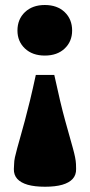

<svg xmlns="http://www.w3.org/2000/svg" viewBox="-20 -492 350 748"><path d="M34 166.5 35 147Q35 135.5 38.2 120.5Q41.5 105.5 47 85.5Q52.5 65.5 60 39Q67.5 12.5 76.8 -21.8Q86 -56 96.8 -100.2Q107.5 -144.5 119.5 -200H191.5Q203.5 -144.5 214 -100.2Q224.5 -56 234 -21.8Q243.5 12.5 251 39Q258.5 65.5 264 85.5Q269.5 105.5 272.5 120.5Q275.5 135.5 276 147L276.5 166.5Q277 189.5 263.2 204.8Q249.5 220 222.5 227.8Q195.5 235.5 155.5 235.5Q115 235.5 88 227.8Q61 220 47.2 204.8Q33.5 189.5 34 166.5ZM154.5 -275.5Q106.5 -275.5 77.2 -303Q48 -330.5 48 -373Q48 -417 77.2 -444.8Q106.5 -472.5 154.5 -472.5Q203 -472.5 232 -444.8Q261 -417 261 -373Q261 -330.5 232 -303Q203 -275.5 154.5 -275.5Z"/></svg>

Font: Newsreader ExtraBold
Style: Regular
Weight: 800
Designer: Hugues Gentile
Foundry: Production Type
Version: Version 1.003